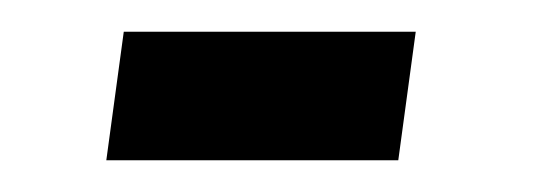

<svg xmlns="http://www.w3.org/2000/svg" viewBox="-20 -248 340 121"><path d="M47 -147H231L242 -228H58Z"/></svg>

Font: Josefin Slab Thin
Style: Bold Italic
Weight: 700
Italic angle: -12°
Version: Version 2.000